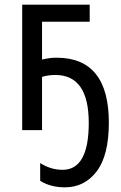

<svg xmlns="http://www.w3.org/2000/svg" viewBox="-20 -557 518 822"><path d="M75 -537V0H160V-228Q187 -236 217 -236Q360 -236 360 -31Q360 170 248 170Q197 170 152 141V217Q196 245 258 245Q342 245 394 176.5Q446 108 446 -32Q446 -310 222 -310Q192 -310 160 -302V-464H364V-537Z"/></svg>

Font: Noto Sans UI SemiCondensed
Style: Regular
Weight: 400
Width: 4
Designer: Monotype Design Team
Foundry: Monotype Imaging Inc.
Version: 1.001